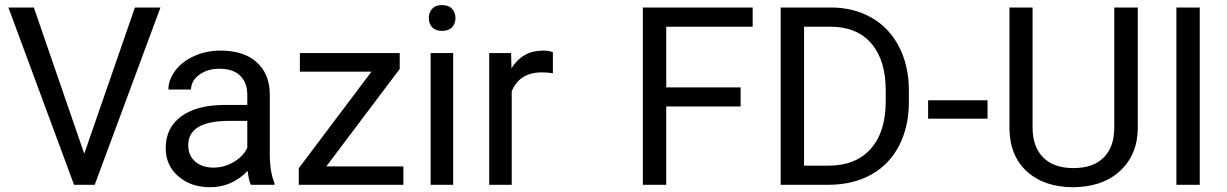

<svg xmlns="http://www.w3.org/2000/svg" viewBox="-20 -741 4920 770"><path d="M317.9 -124.5 521 -710.9H623.5L359.9 0H276.9L13.7 -710.9H115.7Z M985.8 0Q978 -15.6 973.1 -55.7Q910.2 9.8 822.8 9.8Q744.6 9.8 694.6 -34.4Q644.5 -78.6 644.5 -146.5Q644.5 -229 707.3 -274.7Q770 -320.3 883.8 -320.3H971.7V-361.8Q971.7 -409.2 943.4 -437.3Q915 -465.3 859.9 -465.3Q811.5 -465.3 778.8 -440.9Q746.1 -416.5 746.1 -381.8H655.3Q655.3 -421.4 683.3 -458.3Q711.4 -495.1 759.5 -516.6Q807.6 -538.1 865.2 -538.1Q956.5 -538.1 1008.3 -492.4Q1060.1 -446.8 1062 -366.7V-123.5Q1062 -50.8 1080.6 -7.8V0ZM835.9 -68.8Q878.4 -68.8 916.5 -90.8Q954.6 -112.8 971.7 -147.9V-256.3H900.9Q734.9 -256.3 734.9 -159.2Q734.9 -116.7 763.2 -92.8Q791.5 -68.8 835.9 -68.8Z M1288.6 -73.7H1597.7V0H1178.2V-66.4L1469.7 -453.6H1182.6V-528.3H1583V-464.4Z M1797.4 0H1707V-528.3H1797.4ZM1699.7 -668.5Q1699.7 -690.4 1713.1 -705.6Q1726.6 -720.7 1752.9 -720.7Q1779.3 -720.7 1793 -705.6Q1806.6 -690.4 1806.6 -668.5Q1806.6 -646.5 1793 -631.8Q1779.3 -617.2 1752.9 -617.2Q1726.6 -617.2 1713.1 -631.8Q1699.7 -646.5 1699.7 -668.5Z M2197.3 -447.3Q2176.8 -450.7 2152.8 -450.7Q2064 -450.7 2032.2 -375V0H1941.9V-528.3H2029.8L2031.2 -467.3Q2075.7 -538.1 2157.2 -538.1Q2183.6 -538.1 2197.3 -531.2Z M2950.2 -314H2651.9V0H2558.1V-710.9H2998.5V-633.8H2651.9V-390.6H2950.2Z M3110.8 0V-710.9H3311.5Q3404.3 -710.9 3475.6 -669.9Q3546.9 -628.9 3585.7 -553.2Q3624.5 -477.5 3625 -379.4V-334Q3625 -233.4 3586.2 -157.7Q3547.4 -82 3475.3 -41.5Q3403.3 -1 3307.6 0ZM3204.6 -633.8V-76.7H3303.2Q3411.6 -76.7 3471.9 -144Q3532.2 -211.4 3532.2 -335.9V-377.4Q3532.2 -498.5 3475.3 -565.7Q3418.5 -632.8 3314 -633.8Z M3940.4 -265.1H3702.1V-338.9H3940.4Z M4543 -710.9V-227.5Q4542.5 -127 4479.7 -63Q4417 1 4309.6 8.8L4284.7 9.8Q4168 9.8 4098.6 -53.2Q4029.3 -116.2 4028.3 -226.6V-710.9H4121.1V-229.5Q4121.1 -152.3 4163.6 -109.6Q4206.1 -66.9 4284.7 -66.9Q4364.3 -66.9 4406.5 -109.4Q4448.7 -151.9 4448.7 -229V-710.9Z M4791.5 0H4697.8V-710.9H4791.5Z"/></svg>

Font: Vazir FD-UI
Style: Regular-FD-UI
Weight: 400
Designer: Saber Rastikerdar
Foundry: Saber Rastikerdar
Version: Version 30.1.0